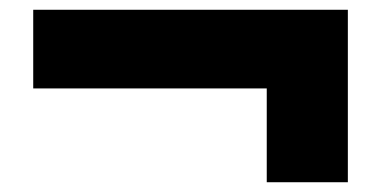

<svg xmlns="http://www.w3.org/2000/svg" viewBox="-20 -516 790 393"><path d="M526 -143V-335H48V-496H692V-143Z"/></svg>

Font: Archivo SemiBold Expanded Black
Style: Regular
Weight: 900
Width: 7
Version: Version 2.001